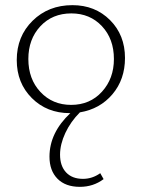

<svg xmlns="http://www.w3.org/2000/svg" viewBox="-20 -435 551 745"><path d="M290 1Q254 37 233.5 81Q213 125 213 165Q213 209 236.5 234Q260 259 302 259Q338 259 369 237L382 260Q342 290 290 290Q234 290 203 258.5Q172 227 172 173Q172 80 253 4H251Q162 4 103.5 -54.5Q45 -113 45 -202Q45 -294 106.5 -354.5Q168 -415 261 -415Q349 -415 407 -357Q465 -299 465 -210Q465 -127 416.5 -69.5Q368 -12 290 1ZM90 -206Q90 -128 137 -78Q184 -28 256 -28Q329 -28 375.5 -79Q422 -130 422 -206Q422 -284 375.5 -333.5Q329 -383 257 -383Q183 -383 136.5 -333Q90 -283 90 -206Z"/></svg>

Font: EauTestInfant Light
Style: Regular
Weight: 300
Designer: Christian Thalmann (Catharsis Fonts)
Version: Version 0.001;PS 000.001;hotconv 1.0.88;makeotf.lib2.5.64775